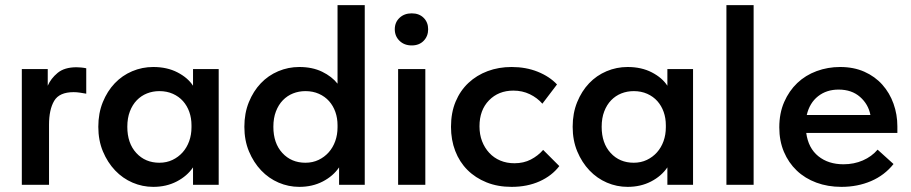

<svg xmlns="http://www.w3.org/2000/svg" viewBox="-20 -720 3551 748"><path d="M278 -458Q286 -458 296.5 -457Q307 -456 316 -454V-355Q305 -357 292 -359Q279 -361 267 -361Q211 -361 191 -327Q171 -293 171 -234V0H65V-451H166V-386Q178 -414 204.5 -436Q231 -458 278 -458Z M577 8Q535 8 496.5 -8.5Q458 -25 428.5 -56Q399 -87 381 -130Q363 -173 363 -226Q363 -279 380.5 -322Q398 -365 427 -395.5Q456 -426 495 -442.5Q534 -459 577 -459Q631 -459 671.5 -438Q712 -417 732 -386V-451H832V0H732V-68Q709 -34 668.5 -13Q628 8 577 8ZM601 -86Q629 -86 652 -97Q675 -108 691.5 -126.5Q708 -145 717 -170Q726 -195 726 -224V-232Q726 -260 717.5 -284Q709 -308 693 -326Q677 -344 653.5 -354.5Q630 -365 601 -365Q575 -365 552.5 -356Q530 -347 513 -329.5Q496 -312 486 -286Q476 -260 476 -226Q476 -162 511 -124Q546 -86 601 -86Z M1146 8Q1104 8 1065.5 -8.5Q1027 -25 997.5 -56Q968 -87 950 -130Q932 -173 932 -226Q932 -279 949.5 -322Q967 -365 996 -395.5Q1025 -426 1064 -442.5Q1103 -459 1146 -459Q1197 -459 1235 -440.5Q1273 -422 1295 -394V-700H1401V0H1301V-68Q1278 -34 1237.5 -13Q1197 8 1146 8ZM1170 -86Q1198 -86 1221 -97Q1244 -108 1260.5 -126.5Q1277 -145 1286 -170Q1295 -195 1295 -224V-232Q1295 -260 1286.5 -284Q1278 -308 1262 -326Q1246 -344 1222.5 -354.5Q1199 -365 1170 -365Q1144 -365 1121.5 -356Q1099 -347 1082 -329.5Q1065 -312 1055 -286Q1045 -260 1045 -226Q1045 -162 1080 -124Q1115 -86 1170 -86Z M1531 -451H1637V0H1531ZM1584 -543Q1555 -543 1536.5 -561Q1518 -579 1518 -606Q1518 -633 1536.5 -650.5Q1555 -668 1584 -668Q1613 -668 1630.5 -650.5Q1648 -633 1648 -606Q1648 -579 1630.5 -561Q1613 -543 1584 -543Z M1973 8Q1919 8 1875.5 -9.5Q1832 -27 1801 -58Q1770 -89 1753.5 -132Q1737 -175 1737 -226Q1737 -281 1755 -324Q1773 -367 1805 -397Q1837 -427 1880 -443Q1923 -459 1973 -459Q2029 -459 2075 -440.5Q2121 -422 2150 -391L2093 -316Q2073 -339 2044 -353Q2015 -367 1980 -367Q1922 -367 1885 -329Q1848 -291 1848 -228Q1848 -196 1858 -170Q1868 -144 1886 -124.5Q1904 -105 1929 -94.5Q1954 -84 1984 -84Q2020 -84 2048 -98.5Q2076 -113 2096 -136L2159 -73Q2130 -35 2082 -13.5Q2034 8 1973 8Z M2425 8Q2383 8 2344.5 -8.5Q2306 -25 2276.5 -56Q2247 -87 2229 -130Q2211 -173 2211 -226Q2211 -279 2228.5 -322Q2246 -365 2275 -395.5Q2304 -426 2343 -442.5Q2382 -459 2425 -459Q2479 -459 2519.5 -438Q2560 -417 2580 -386V-451H2680V0H2580V-68Q2557 -34 2516.5 -13Q2476 8 2425 8ZM2449 -86Q2477 -86 2500 -97Q2523 -108 2539.5 -126.5Q2556 -145 2565 -170Q2574 -195 2574 -224V-232Q2574 -260 2565.5 -284Q2557 -308 2541 -326Q2525 -344 2501.5 -354.5Q2478 -365 2449 -365Q2423 -365 2400.5 -356Q2378 -347 2361 -329.5Q2344 -312 2334 -286Q2324 -260 2324 -226Q2324 -162 2359 -124Q2394 -86 2449 -86Z M2810 -700H2916V0H2810Z M3258 8Q3205 8 3160.5 -8.5Q3116 -25 3084 -55.5Q3052 -86 3034 -128.5Q3016 -171 3016 -224Q3016 -279 3035 -322.5Q3054 -366 3086 -396.5Q3118 -427 3161.5 -443Q3205 -459 3253 -459Q3306 -459 3347.5 -440.5Q3389 -422 3417.5 -390Q3446 -358 3461 -316Q3476 -274 3476 -228V-202H3121Q3129 -143 3168 -111.5Q3207 -80 3266 -80Q3307 -80 3341.5 -95Q3376 -110 3399 -137L3461 -81Q3426 -37 3373.5 -14.5Q3321 8 3258 8ZM3247 -371Q3200 -371 3167 -345Q3134 -319 3123 -272H3371Q3363 -314 3330.5 -342.5Q3298 -371 3247 -371Z"/></svg>

Font: Tilda Sans Semibold
Style: Regular
Weight: 600
Designer: ParaType Ltd
Foundry: ParaType Ltd
Version: Version 1.009